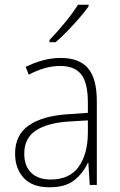

<svg xmlns="http://www.w3.org/2000/svg" viewBox="-20 -785 508 815"><path d="M238 -539Q316 -539 353.5 -495.5Q391 -452 391 -355V0H361L355 -94H353Q334 -52 296.5 -21Q259 10 190 10Q117 10 80.5 -30Q44 -70 44 -133Q44 -212 102 -252.5Q160 -293 267 -300L353 -306V-349Q353 -434 324.5 -469.5Q296 -505 236 -505Q204 -505 171 -496Q138 -487 102 -468L89 -501Q123 -518 160.5 -528.5Q198 -539 238 -539ZM270 -269Q180 -263 131.5 -230.5Q83 -198 83 -133Q83 -80 112.5 -51.5Q142 -23 195 -23Q275 -23 313.5 -76.5Q352 -130 353 -219V-274ZM356 -758Q340 -735 316 -707.5Q292 -680 266 -653Q240 -626 216 -606H190V-615Q222 -648 256 -689.5Q290 -731 311 -765H356Z"/></svg>

Font: Noto Sans Sinhala SemiCondensed ExtraLight
Style: Regular
Weight: 200
Width: 4
Designer: Jelle Bosma - Monotype Design Team
Foundry: Monotype Imaging Inc.
Version: Version 2.006; ttfautohint (v1.8.4.7-5d5b)